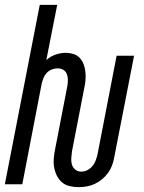

<svg xmlns="http://www.w3.org/2000/svg" viewBox="-23 -760 593 792"><path d="M301 12Q282 12 263.5 7.5Q245 3 232 -8.5Q219 -20 211 -36.5Q203 -53 200 -71.5Q197 -90 199 -109.5Q201 -129 205 -148L255 -406Q257 -419 257 -431.5Q257 -444 252.5 -455Q248 -466 238 -472Q228 -478 215 -478Q203 -478 191 -473.5Q179 -469 170 -459.5Q161 -450 156.5 -438.5Q152 -427 149 -415L69 0H-3L141 -740H213L168 -512Q184 -527 205.5 -534.5Q227 -542 247 -542Q265 -542 280.5 -537Q296 -532 306.5 -520.5Q317 -509 322.5 -493.5Q328 -478 329.5 -461.5Q331 -445 329.5 -428Q328 -411 324 -394L274 -136Q272 -122 271 -108Q270 -94 273.5 -81.5Q277 -69 287.5 -60.5Q298 -52 312 -52Q325 -52 337 -58Q349 -64 358 -74.5Q367 -85 371.5 -97.5Q376 -110 379 -122L458 -530H530L448 -110Q445 -93 439 -77Q433 -61 422.5 -46.5Q412 -32 398 -20.5Q384 -9 368 -1.5Q352 6 334.5 9Q317 12 301 12Z"/></svg>

Font: Lode Term
Style: Italic
Weight: 400
Italic angle: -11°
Monospace: yes
Designer: Belleve Invis
Foundry: Belleve Invis
Version: Version 29.2.0